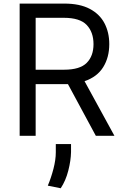

<svg xmlns="http://www.w3.org/2000/svg" viewBox="-20 -747 679 1056"><path d="M88.1 0V-727.3H333.8Q419 -727.3 473.7 -698.3Q528.4 -669.4 554.7 -619Q581 -568.5 581 -504.3Q581 -431.8 547.8 -378Q514.6 -324.2 445 -300.4L609.4 0H507.1L353.7 -284.4Q344.8 -284.1 335.2 -284.1H176.1V0ZM176.1 -363.6H332.4Q419.7 -363.6 457 -401.3Q494.3 -438.9 494.3 -504.3Q494.3 -570 456.9 -609.6Q419.4 -649.1 331 -649.1H176.1ZM370.7 45.5V89.5Q369.7 136.4 355.6 191.6Q341.6 246.8 313.9 288.4L242.9 274.1Q261 231.5 274 181.5Q286.9 131.4 286.9 90.9V45.5Z"/></svg>

Font: Inter UI
Style: Regular
Weight: 400
Designer: Rasmus Andersson
Foundry: rsms
Version: 3.2;8d6f07862